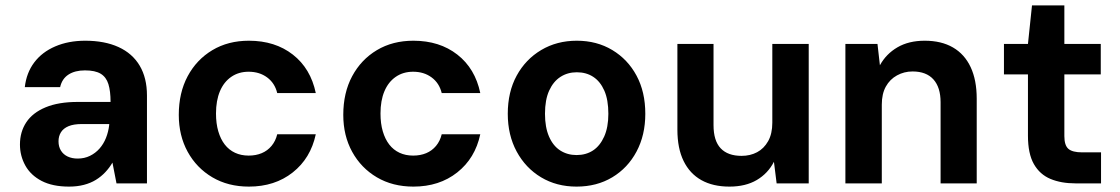

<svg xmlns="http://www.w3.org/2000/svg" viewBox="-20 -680 4153 712"><path d="M236 12Q175 12 134.5 -9Q94 -30 74 -66Q54 -102 54 -144Q54 -191 77.5 -226.5Q101 -262 149 -282Q197 -302 268 -302H390Q390 -342 382 -368Q374 -394 353.5 -406.5Q333 -419 295 -419Q258 -419 234 -403.5Q210 -388 203 -357H72Q78 -410 107 -448.5Q136 -487 185 -508Q234 -529 296 -529Q368 -529 419.5 -505.5Q471 -482 498 -436.5Q525 -391 525 -326V0H412L397 -77Q386 -58 370.5 -41.5Q355 -25 335.5 -13Q316 -1 291 5.5Q266 12 236 12ZM268 -92Q293 -92 313.5 -102Q334 -112 349 -129Q364 -146 373 -168.5Q382 -191 385 -217V-220H283Q253 -220 234 -212Q215 -204 206 -189.5Q197 -175 197 -156Q197 -136 206 -121.5Q215 -107 231 -99.5Q247 -92 268 -92Z M903 12Q826 12 767.5 -22.5Q709 -57 676 -117Q643 -177 643 -254Q643 -336 676 -397.5Q709 -459 767.5 -494Q826 -529 903 -529Q1000 -529 1066 -477.5Q1132 -426 1151 -335H1008Q999 -372 970.5 -393Q942 -414 902 -414Q865 -414 837.5 -395Q810 -376 795.5 -341.5Q781 -307 781 -259Q781 -222 789.5 -193Q798 -164 813.5 -144Q829 -124 851.5 -113.5Q874 -103 902 -103Q929 -103 950.5 -112Q972 -121 987 -139Q1002 -157 1008 -182H1151Q1132 -93 1065.5 -40.5Q999 12 903 12Z M1513 12Q1436 12 1377.5 -22.5Q1319 -57 1286 -117Q1253 -177 1253 -254Q1253 -336 1286 -397.5Q1319 -459 1377.5 -494Q1436 -529 1513 -529Q1610 -529 1676 -477.5Q1742 -426 1761 -335H1618Q1609 -372 1580.5 -393Q1552 -414 1512 -414Q1475 -414 1447.5 -395Q1420 -376 1405.5 -341.5Q1391 -307 1391 -259Q1391 -222 1399.5 -193Q1408 -164 1423.5 -144Q1439 -124 1461.5 -113.5Q1484 -103 1512 -103Q1539 -103 1560.5 -112Q1582 -121 1597 -139Q1612 -157 1618 -182H1761Q1742 -93 1675.5 -40.5Q1609 12 1513 12Z M2118 12Q2044 12 1986.5 -22.5Q1929 -57 1896 -118Q1863 -179 1863 -258Q1863 -339 1896 -399.5Q1929 -460 1987 -494.5Q2045 -529 2119 -529Q2193 -529 2250.5 -494.5Q2308 -460 2340.5 -399.5Q2373 -339 2373 -258Q2373 -179 2340.5 -118Q2308 -57 2250.5 -22.5Q2193 12 2118 12ZM2118 -105Q2153 -105 2179 -122Q2205 -139 2220.5 -173.5Q2236 -208 2236 -258Q2236 -310 2221 -344Q2206 -378 2180 -395Q2154 -412 2119 -412Q2085 -412 2058.5 -395Q2032 -378 2016.5 -344Q2001 -310 2001 -258Q2001 -208 2016 -173.5Q2031 -139 2057.5 -122Q2084 -105 2118 -105Z M2685 12Q2624 12 2581 -12Q2538 -36 2515 -83Q2492 -130 2492 -199V-517H2626V-216Q2626 -158 2652.5 -130Q2679 -102 2730 -102Q2762 -102 2787.5 -115.5Q2813 -129 2828.5 -156.5Q2844 -184 2844 -225V-517H2979V0H2860L2850 -80Q2828 -37 2786.5 -12.5Q2745 12 2685 12Z M3115 0V-517H3234L3243 -438Q3266 -480 3308 -504.5Q3350 -529 3409 -529Q3471 -529 3514 -504Q3557 -479 3579.5 -431Q3602 -383 3602 -314V0H3468V-301Q3468 -356 3441.5 -385.5Q3415 -415 3364 -415Q3333 -415 3306.5 -400.5Q3280 -386 3265 -359Q3250 -332 3250 -292V0Z M3968 0Q3915 0 3875.5 -16.5Q3836 -33 3814 -71.5Q3792 -110 3792 -177V-404H3703V-517H3792L3807 -660H3927V-517H4062V-404H3927V-175Q3927 -141 3942 -128Q3957 -115 3993 -115H4063V0Z"/></svg>

Font: DM Sans 11pt
Style: Bold
Weight: 700
Version: Version 4.004;gftools[0.9.30]